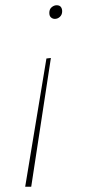

<svg xmlns="http://www.w3.org/2000/svg" viewBox="-20 -482 369 732"><path d="M174 -261 99 230H76L157 -259ZM196 -462Q207 -462 212 -455.5Q217 -449 217 -439Q217 -426 208.5 -418Q200 -410 189 -410Q181 -410 174.5 -415.5Q168 -421 168 -433Q168 -447 177 -454.5Q186 -462 196 -462Z"/></svg>

Font: Bitter Thin Thin
Style: Italic
Weight: 250
Italic angle: -9°
Version: Version 2.002